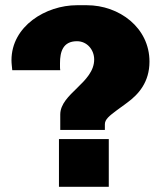

<svg xmlns="http://www.w3.org/2000/svg" viewBox="-20 -716 621 736"><path d="M313 -696H275C156 -696 24 -616 24 -485C24 -472 26 -460 27 -447H211C210 -452 210 -456 210 -460V-474C210 -517 221 -558 275 -558C314 -558 341 -525 341 -488C341 -399 211 -357 211 -277V-218H382V-240C382 -259 401 -273 426 -292L467 -322C511 -354 553 -401 553 -480C553 -610 437 -696 313 -696ZM397 -183H206V0H397Z"/></svg>

Font: Chivo Light
Style: Bold
Weight: 900
Designer: Hector Gatti
Foundry: Omnibus-Type
Version: Version 1.003;PS 001.003;hotconv 1.0.70;makeotf.lib2.5.58329